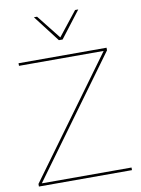

<svg xmlns="http://www.w3.org/2000/svg" viewBox="-96 -949 744 1014"><g transform="rotate(-10 276.0 -442.5)"><path d="M287 -743H267L158 -885H175L277 -756L379 -885H396ZM47 -14H528V0H29V-14L490 -646H36V-660H508V-646Z"/></g></svg>

Font: Elaine Sans Thin
Style: Regular
Weight: 250
Designer: Wei Huang
Foundry: Wei Huang
Version: Version 2.001;December 24, 2019;FontCreator 12.0.0.2547 64-b